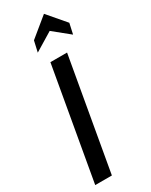

<svg xmlns="http://www.w3.org/2000/svg" viewBox="-241 -994 821 1043"><g transform="rotate(-30 169.5 -472.5)"><path d="M20 0 143 -700H247.5L124.5 0ZM109.5 -779 125 -847.5 244 -945 339 -834 324.5 -768 224.5 -849Z"/></g></svg>

Font: Cabin Condensed Medium
Style: Italic
Weight: 500
Width: 3
Italic angle: -10°
Designer: Pablo Impallari
Foundry: Pablo Impallari. http://www.impallari.com Igino Marini. http://www.ikern.com
Version: Version 3.001; ttfautohint (v1.8.3)